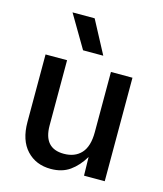

<svg xmlns="http://www.w3.org/2000/svg" viewBox="-110 -804 760 896"><g transform="rotate(15 270.0 -356.0)"><path d="M219.2 9.8Q147 9.8 102.5 -38.1Q58.1 -85.9 58.1 -173.8V-500H162.1V-185.1Q162.1 -74.2 259.8 -74.2Q313.5 -74.2 343.8 -107.4Q374 -140.6 374 -209V-500H478V0H377.9L376 -89.8Q348.1 -43 310.8 -16.6Q273.4 9.8 219.2 9.8ZM128.9 -722.2H235.8L319.8 -564H222.2Z"/></g></svg>

Font: TASA Orbiter Deck Medium
Style: Regular
Weight: 500
Designer: Weizhong Zhang
Version: Version 1.000;Glyphs 3.1.2 (3151)